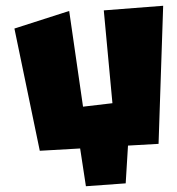

<svg xmlns="http://www.w3.org/2000/svg" viewBox="-20 -549 615 666"><path d="M258 -34 118 -26 30 -450 220 -511 268 -179 370 -191 340 -513 546 -529 530 -50 424 -44 416 87 278 97Z"/></svg>

Font: Super Mario
Style: Regular
Weight: 400
Version: Version 1.0